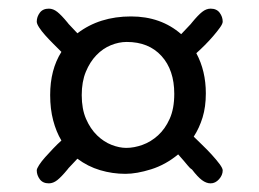

<svg xmlns="http://www.w3.org/2000/svg" viewBox="-20 -599 600 444"><path d="M283 -561Q352 -561 399 -520Q411 -533 416.5 -538.5Q422 -544 424 -547Q438 -564 447.5 -571.5Q457 -579 467 -579Q481 -579 488 -569.5Q495 -560 495 -549Q495 -544 488.5 -535Q482 -526 473 -515.5Q464 -505 453.5 -494.5Q443 -484 434 -476Q456 -435 456 -383Q456 -352 448.5 -327.5Q441 -303 428 -283Q436 -275 447.5 -264Q459 -253 469.5 -241.5Q480 -230 487.5 -220Q495 -210 495 -205Q495 -194 486.5 -184.5Q478 -175 467 -175Q457 -175 447 -182.5Q437 -190 424 -207Q419 -210 413.5 -217Q408 -224 392 -242Q363 -218 329.5 -207.5Q296 -197 270 -197Q240 -197 211.5 -205.5Q183 -214 159 -232Q148 -220 143 -215Q138 -210 136 -207Q122 -190 112.5 -182.5Q103 -175 93 -175Q79 -175 72 -184.5Q65 -194 65 -205Q65 -209 70.5 -217.5Q76 -226 84.5 -235.5Q93 -245 103 -255.5Q113 -266 122 -274Q110 -294 103 -320.5Q96 -347 96 -379Q96 -438 122 -479Q113 -488 103 -498Q93 -508 84.5 -517.5Q76 -527 70.5 -535.5Q65 -544 65 -549Q65 -560 72 -569.5Q79 -579 93 -579Q103 -579 112.5 -571.5Q122 -564 136 -547Q138 -544 143 -539Q148 -534 159 -522Q210 -561 283 -561ZM273 -502Q255 -502 236.5 -494.5Q218 -487 203 -471.5Q188 -456 178.5 -433Q169 -410 169 -379Q169 -347 179 -324Q189 -301 204.5 -286Q220 -271 238 -264Q256 -257 272 -257Q290 -257 309.5 -264Q329 -271 345.5 -286Q362 -301 372.5 -324.5Q383 -348 383 -382Q383 -437 353.5 -469.5Q324 -502 273 -502Z"/></svg>

Font: Life Savers
Style: Bold
Weight: 700
Designer: Pablo Impallari, Rodrigo Fuenzalida, Brenda Gallo
Foundry: Pablo Impallari, Rodrigo Fuenzalida, Brenda Gallo
Version: Version 3.001; ttfautohint (v0.95) -l 8 -r 50 -G 200 -x 14 -